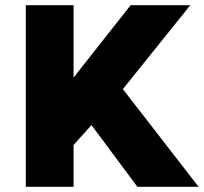

<svg xmlns="http://www.w3.org/2000/svg" viewBox="-20 -720 786 740"><path d="M79.5 0V-700H263.5V-421L483.5 -700H713.5L453.5 -376.5L745.5 0H509.5L332.5 -238L263.5 -161V0Z"/></svg>

Font: Geologica Thin Cursive ExtraBold
Style: Regular
Weight: 800
Version: Version 1.010;gftools[0.9.28]